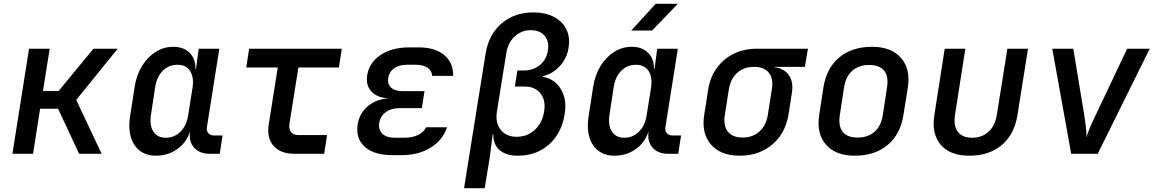

<svg xmlns="http://www.w3.org/2000/svg" viewBox="-20 -805 6040 1005"><path d="M45 0 132 -550H240L205 -329H287L469 -550H596L379 -282L512 0H394L284 -236H190L153 0Z M796 10Q746 10 712 -16Q678 -42 664.5 -89Q651 -136 661 -197L685 -352Q695 -414 724 -460.5Q753 -507 795 -533.5Q837 -560 887 -560Q941 -560 972.5 -528.5Q1004 -497 1003 -445H1006L1020 -550H1128L1063 -139Q1060 -120 1070.5 -108Q1081 -96 1100 -96H1145L1130 0H1078Q1024 0 995.5 -32.5Q967 -65 975 -117V-118Q957 -60 908.5 -25Q860 10 796 10ZM848 -84Q893 -84 925 -116Q957 -148 965 -203L988 -347Q996 -402 974.5 -434Q953 -466 909 -466Q863 -466 831.5 -434Q800 -402 792 -347L770 -203Q762 -148 783 -116Q804 -84 848 -84Z M1521 0Q1448 0 1411.5 -42Q1375 -84 1387 -156L1434 -452H1269L1284 -550H1769L1754 -452H1542L1495 -157Q1491 -131 1503 -114.5Q1515 -98 1541 -98H1692L1677 0Z M2083 7H2033Q1938 7 1889.5 -36.5Q1841 -80 1852 -154Q1862 -213 1906.5 -250Q1951 -287 2016 -290Q1955 -293 1924.5 -325.5Q1894 -358 1902 -411Q1913 -478 1972.5 -517.5Q2032 -557 2123 -557H2172Q2257 -557 2305 -517Q2353 -477 2352 -408H2242Q2241 -434 2219 -450Q2197 -466 2158 -466H2110Q2069 -466 2043 -447.5Q2017 -429 2012 -397Q2007 -366 2026.5 -347Q2046 -328 2086 -328H2202L2188 -239H2071Q2028 -239 1999.5 -218Q1971 -197 1965 -162Q1960 -125 1982 -104.5Q2004 -84 2047 -84H2097Q2139 -84 2169 -99Q2199 -114 2210 -139H2320Q2298 -72 2234.5 -32.5Q2171 7 2083 7Z M2409 180 2522 -525Q2538 -624 2605 -682Q2672 -740 2772 -740Q2835 -740 2879.5 -716.5Q2924 -693 2944.5 -651.5Q2965 -610 2956 -555Q2948 -500 2910 -459Q2872 -418 2821 -406V-403Q2884 -392 2916 -338Q2948 -284 2936 -209Q2920 -108 2854 -49Q2788 10 2691 10Q2628 10 2594.5 -20Q2561 -50 2562 -103H2559L2543 23L2517 180ZM2685 -89Q2740 -89 2779.5 -125.5Q2819 -162 2828 -221Q2838 -279 2809.5 -315.5Q2781 -352 2726 -352H2675L2688 -436H2723Q2772 -436 2806.5 -465Q2841 -494 2848 -541Q2855 -589 2830.5 -618Q2806 -647 2757 -647Q2709 -647 2673.5 -613.5Q2638 -580 2630 -525L2581 -221Q2572 -162 2601 -125.5Q2630 -89 2685 -89Z M3284 -645 3412 -785H3528L3393 -645ZM3196 10Q3146 10 3112 -16Q3078 -42 3064.5 -89Q3051 -136 3061 -197L3085 -352Q3095 -414 3124 -460.5Q3153 -507 3195 -533.5Q3237 -560 3287 -560Q3341 -560 3372.5 -528.5Q3404 -497 3403 -445H3406L3420 -550H3528L3463 -139Q3460 -120 3470.5 -108Q3481 -96 3500 -96H3545L3530 0H3478Q3424 0 3395.5 -32.5Q3367 -65 3375 -117V-118Q3357 -60 3308.5 -25Q3260 10 3196 10ZM3248 -84Q3293 -84 3325 -116Q3357 -148 3365 -203L3388 -347Q3396 -402 3374.5 -434Q3353 -466 3309 -466Q3263 -466 3231.5 -434Q3200 -402 3192 -347L3170 -203Q3162 -148 3183 -116Q3204 -84 3248 -84Z M3852 10Q3752 10 3701.5 -48.5Q3651 -107 3666 -203L3687 -337Q3697 -401 3732 -449Q3767 -497 3820.5 -523.5Q3874 -550 3941 -550H4209L4193 -455H4036L4035 -453Q4086 -446 4110 -410.5Q4134 -375 4125 -319L4107 -203Q4096 -139 4061.5 -91Q4027 -43 3973 -16.5Q3919 10 3852 10ZM3867 -85Q3920 -85 3955 -116.5Q3990 -148 3999 -203L4020 -337Q4029 -395 4004 -425Q3979 -455 3926 -455Q3873 -455 3838.5 -423.5Q3804 -392 3795 -337L3774 -203Q3765 -148 3789.5 -116.5Q3814 -85 3867 -85Z M4454 10Q4354 10 4303.5 -48Q4253 -106 4268 -203L4290 -347Q4306 -448 4372.5 -504Q4439 -560 4545 -560Q4645 -560 4696 -502Q4747 -444 4732 -348L4709 -203Q4693 -102 4626 -46Q4559 10 4454 10ZM4469 -85Q4523 -85 4557.5 -115Q4592 -145 4601 -203L4623 -347Q4632 -405 4608 -435Q4584 -465 4530 -465Q4476 -465 4441.5 -435Q4407 -405 4398 -347L4376 -203Q4367 -145 4391 -115Q4415 -85 4469 -85Z M5053 10Q4953 10 4904 -47.5Q4855 -105 4871 -204L4925 -550H5033L4979 -205Q4970 -147 4993.5 -115.5Q5017 -84 5069 -84Q5120 -84 5154.5 -115.5Q5189 -147 5198 -205L5253 -550H5361L5306 -204Q5290 -102 5224 -46Q5158 10 5053 10Z M5587 0 5488 -550H5598L5656 -198Q5661 -167 5664.5 -136.5Q5668 -106 5667 -86Q5672 -106 5685 -136.5Q5698 -167 5713 -198L5880 -550H5998L5726 0Z"/></svg>

Font: JetBrains Mono NL SemiBold
Style: Italic
Weight: 600
Italic angle: -9°
Monospace: yes
Designer: Philipp Nurullin, Konstantin Bulenkov
Foundry: JetBrains
Version: Version 2.305; ttfautohint (v1.8.4.7-5d5b)